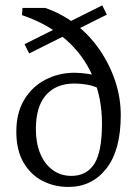

<svg xmlns="http://www.w3.org/2000/svg" viewBox="-20 -702 522 729"><path d="M369.1 -358.4Q341.8 -375 314.5 -379.9Q287.1 -384.8 261.7 -384.8Q193.4 -384.8 154.8 -341.3Q116.2 -297.9 116.2 -210.9Q116.2 -160.2 132.3 -120.1Q148.4 -80.1 179.2 -57.1Q210 -34.2 251 -34.2Q308.6 -34.2 337.9 -79.6Q367.2 -125 367.2 -232.4Q367.2 -330.1 332.5 -411.1Q297.9 -492.2 230 -551.8Q162.1 -611.3 63.5 -644.5L65.4 -671.9H151.4Q214.8 -650.4 267.6 -609.4Q320.3 -568.4 358.4 -512.7Q396.5 -457 417.5 -394Q438.5 -331.1 438.5 -264.6Q438.5 -131.8 383.8 -62Q329.1 7.8 239.3 7.8Q186.5 7.8 141.6 -15.1Q96.7 -38.1 69.3 -85Q42 -131.8 42 -202.1Q42 -273.4 71.8 -323.2Q101.6 -373 152.3 -399.4Q203.1 -425.8 262.7 -425.8Q286.1 -425.8 315.4 -421.4Q344.7 -417 374 -404.3ZM90.8 -499 73.2 -534.2 368.2 -681.6 385.7 -646.5Z"/></svg>

Font: Crimson Pro ExtraLight Light
Style: Regular
Weight: 300
Version: Version 1.002